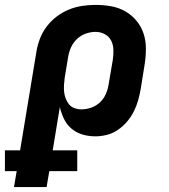

<svg xmlns="http://www.w3.org/2000/svg" viewBox="-70 -548 690 783"><path d="M120 215H-13L-2 150H-50V65H12L78 -334Q82 -361 92 -388Q102 -415 119.5 -438.5Q137 -462 160.5 -480Q184 -498 211 -509Q238 -520 265.5 -524Q293 -528 320 -528Q352 -528 383 -522.5Q414 -517 440.5 -502Q467 -487 486.5 -463.5Q506 -440 515.5 -411Q525 -382 525 -350Q525 -318 520 -286L504 -186Q500 -163 493.5 -139.5Q487 -116 476 -94Q465 -72 448.5 -52.5Q432 -33 411 -18.5Q390 -4 366 2Q342 8 319 8Q291 8 266 0.5Q241 -7 221.5 -23.5Q202 -40 191 -63Q180 -86 174 -111L145 65H245V150H131ZM262 -102Q282 -102 302 -109Q322 -116 337.5 -130.5Q353 -145 361.5 -164.5Q370 -184 373 -204L390 -304Q393 -324 392.5 -344.5Q392 -365 383.5 -382Q375 -399 357.5 -408.5Q340 -418 320 -418Q300 -418 280 -411Q260 -404 244.5 -389.5Q229 -375 220 -355.5Q211 -336 208 -316L194 -232Q192 -217 191 -202Q190 -187 191.5 -173Q193 -159 198 -146Q203 -133 211.5 -122.5Q220 -112 233.5 -107Q247 -102 262 -102Z"/></svg>

Font: Iosevka XBd Ex Obl
Style: Regular
Weight: 800
Width: 7
Italic angle: -9°
Monospace: yes
Designer: Belleve Invis
Foundry: Belleve Invis
Version: Version 32.5.0; ttfautohint (v1.8.4)